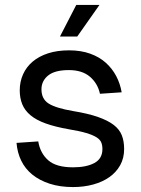

<svg xmlns="http://www.w3.org/2000/svg" viewBox="-20 -746 570 778"><path d="M276 12Q223 12 181.5 -1.5Q140 -15 111 -38.5Q82 -62 66 -95Q50 -128 47 -167L135 -173Q143 -125 175.5 -96.5Q208 -68 276 -68Q330 -68 362.5 -85.5Q395 -103 395 -142Q395 -158 390 -169.5Q385 -181 370.5 -190Q356 -199 329.5 -207Q303 -215 260 -222Q203 -232 164.5 -246Q126 -260 103 -279.5Q80 -299 70 -324Q60 -349 60 -380Q60 -415 73.5 -445Q87 -475 112.5 -496.5Q138 -518 175 -530Q212 -542 260 -542Q308 -542 345.5 -528.5Q383 -515 409 -491.5Q435 -468 451 -437.5Q467 -407 473 -372L385 -366Q376 -408 344.5 -435Q313 -462 259 -462Q202 -462 175 -440Q148 -418 148 -384Q148 -345 177 -326.5Q206 -308 276 -296Q337 -286 377 -272Q417 -258 440.5 -240Q464 -222 473.5 -198Q483 -174 483 -142Q483 -105 467 -76.5Q451 -48 423.5 -28.5Q396 -9 358 1.5Q320 12 276 12ZM223 -598 289 -726H383L293 -598Z"/></svg>

Font: Geist
Style: Regular
Weight: 400
Designer: Basement.studio, Andrés Briganti, Mateo Zaragoza
Foundry: Basement.studio, Vercel, Andrés Briganti, Guido Ferreyra, Mateo Zaragoza
Version: Version 1.401